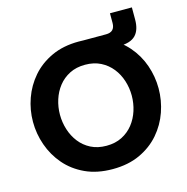

<svg xmlns="http://www.w3.org/2000/svg" viewBox="-123 -978 1074 1105"><g transform="rotate(-15 414.0 -425.5)"><path d="M414.2 10Q321.4 10 251.4 -22.5Q181.4 -55 134.6 -109.5Q87.8 -164 63.9 -232Q40 -300 40 -371Q40 -442 63.9 -509.5Q87.8 -577 134.6 -631Q181.4 -685 251.4 -717.5Q321.4 -750 414.2 -750Q507 -750 577 -717.5Q647 -685 694.1 -631Q741.2 -577 764.8 -509.5Q788.4 -442 788.4 -371Q788.4 -300 764.8 -232Q741.2 -164 694.1 -109.5Q647 -55 577 -22.5Q507 10 414.2 10ZM414.2 -129Q467 -129 506.9 -149.4Q546.8 -169.8 573.9 -204.2Q601 -238.6 614.7 -281.9Q628.4 -325.2 628.4 -371Q628.4 -416.4 614.7 -459.5Q601 -502.6 573.9 -536.7Q546.8 -570.8 506.9 -591.2Q467 -611.6 414.2 -611.6Q361.4 -611.6 321.5 -591.2Q281.6 -570.8 254.8 -536.7Q228 -502.6 214.3 -459.5Q200.6 -416.4 200.6 -371Q200.6 -325.2 214.3 -281.9Q228 -238.6 254.8 -204.2Q281.6 -169.8 321.5 -149.4Q361.4 -129 414.2 -129ZM629.8 -860.6H760.4V-788.6Q760.4 -726.2 730.3 -695.3Q700.2 -664.4 633.8 -664.4H414.2V-749.4H577Q629.8 -749.4 629.8 -803Z"/></g></svg>

Font: Be Vietnam Pro Variable Thin
Style: Regular
Weight: 100
Designer: Lam Bao, Tony Le, Vietanh Nguyen
Foundry: Yellow Type Foundry
Version: Version 1.002